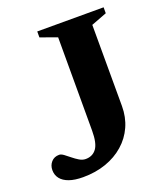

<svg xmlns="http://www.w3.org/2000/svg" viewBox="-128 -765 749 866"><g transform="rotate(-20 246.0 -332.0)"><path d="M396 -229.5Q396 -176 376 -131.5Q356 -87 319.2 -54.8Q282.5 -22.5 232.5 -5Q182.5 12.5 122.5 12.5Q82.5 12.5 55.8 3Q29 -6.5 15.5 -23.8Q2 -41 2 -64.5Q2 -87.5 16.2 -103.5Q30.5 -119.5 54 -119.5Q63.5 -119.5 75.8 -110.5Q88 -101.5 102 -90Q116 -78.5 131 -69.5Q146 -60.5 161 -60.5Q194.5 -60.5 213 -85.5Q231.5 -110.5 231.5 -171V-619L152 -647.5V-676H470.5V-647.5L395.5 -619Z"/></g></svg>

Font: Newsreader 16pt 16pt
Style: Bold
Weight: 700
Version: Version 1.003